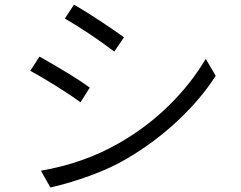

<svg xmlns="http://www.w3.org/2000/svg" viewBox="-20 -784 1040 828"><path d="M259.8 -704.1 298.8 -763.7Q339.8 -741.2 410.2 -694.8Q480.5 -648.4 514.6 -623L472.7 -561.5Q376 -635.7 259.8 -704.1ZM197.3 24.4 156.2 -47.9Q338.9 -79.1 490.2 -165Q612.3 -234.4 708.5 -329.1Q804.7 -423.8 867.2 -530.3L910.2 -457Q845.7 -356.4 746.1 -263.2Q646.5 -169.9 528.3 -100.6Q458 -58.6 365.7 -25.4Q273.4 7.8 197.3 24.4ZM110.4 -478.5 150.4 -540Q305.7 -452.1 367.2 -406.2L327.1 -342.8Q289.1 -371.1 221.2 -413.6Q153.3 -456.1 110.4 -478.5Z"/></svg>

Font: Gen Shin Gothic Monospace Normal
Style: Regular
Weight: 350
Designer: [Source Han Sans]
Ryoko NISHIZUKA  (kana & ideographs); Paul D. Hunt (Latin, Greek & Cyrillic); Wenlong ZHANG  (bopomofo
Version: Version 1.002.20150607